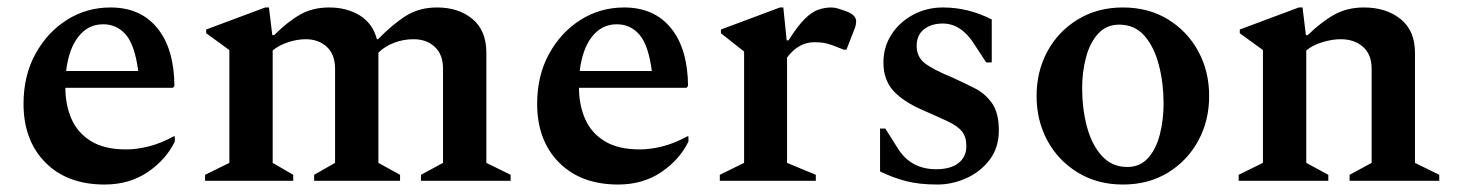

<svg xmlns="http://www.w3.org/2000/svg" viewBox="-20 -484 3901 514"><path d="M260 10Q160 10 101.5 -49Q43 -108 43 -206Q43 -282 75 -340Q107 -398 159.5 -431Q212 -464 276 -464Q356 -464 401 -409Q446 -354 447 -254L443 -249H155Q155 -204 171 -166.5Q187 -129 223 -106.5Q259 -84 318 -84Q346 -84 378 -92Q410 -100 445 -119H448V-105Q424 -56 375 -23Q326 10 260 10ZM256 -419Q216 -419 190 -386Q164 -353 157 -294H350Q341 -363 317 -391Q293 -419 256 -419Z M529 0V-16L594 -48V-350L532 -395V-405L690 -464H700L709 -390H714Q750 -426 783.5 -445Q817 -464 861 -464Q909 -464 943.5 -442.5Q978 -421 989 -379H992Q1032 -420 1067.5 -442Q1103 -464 1150 -464Q1208 -464 1245 -433Q1282 -402 1282 -343V-48L1347 -16V0H1107V-16L1166 -48V-300Q1166 -338 1144 -358.5Q1122 -379 1087 -379Q1060 -379 1035 -369.5Q1010 -360 993 -343V-48L1051 -16V0H821V-16L877 -48V-300Q877 -338 855 -358.5Q833 -379 798 -379Q776 -379 751.5 -371Q727 -363 710 -349V-48L765 -16V0Z M1635 10Q1535 10 1476.5 -49Q1418 -108 1418 -206Q1418 -282 1450 -340Q1482 -398 1534.5 -431Q1587 -464 1651 -464Q1731 -464 1776 -409Q1821 -354 1822 -254L1818 -249H1530Q1530 -204 1546 -166.5Q1562 -129 1598 -106.5Q1634 -84 1693 -84Q1721 -84 1753 -92Q1785 -100 1820 -119H1823V-105Q1799 -56 1750 -23Q1701 10 1635 10ZM1631 -419Q1591 -419 1565 -386Q1539 -353 1532 -294H1725Q1716 -363 1692 -391Q1668 -419 1631 -419Z M1907 0V-16L1972 -48V-346L1910 -395V-405L2068 -464H2077L2086 -376H2091Q2115 -414 2134 -433Q2153 -452 2170.5 -458Q2188 -464 2206 -464Q2214 -464 2224 -461Q2234 -458 2242 -455Q2272 -445 2272 -427Q2272 -419 2269 -410L2246 -351H2239L2208 -363Q2194 -368 2183.5 -369.5Q2173 -371 2160 -371Q2118 -371 2087 -330V-48L2164 -16V0Z M2490 10Q2441 10 2406 1Q2371 -8 2336 -25V-140H2350L2384 -86Q2419 -31 2486 -31Q2525 -31 2546 -47.5Q2567 -64 2567 -93Q2567 -118 2555 -132.5Q2543 -147 2517.5 -159Q2492 -171 2453 -188Q2399 -211 2372 -240.5Q2345 -270 2345 -317Q2345 -358 2366.5 -391.5Q2388 -425 2424.5 -444.5Q2461 -464 2504 -464Q2539 -464 2571 -456Q2603 -448 2635 -432V-317H2620L2588 -366Q2553 -421 2504 -421Q2473 -421 2453.5 -405.5Q2434 -390 2434 -361Q2434 -332 2455.5 -315Q2477 -298 2533 -275Q2561 -262 2589 -248Q2617 -234 2635.5 -208Q2654 -182 2654 -135Q2654 -89 2629.5 -56.5Q2605 -24 2567 -7Q2529 10 2490 10Z M2986 10Q2918 10 2865.5 -22Q2813 -54 2784 -107.5Q2755 -161 2755 -227Q2755 -293 2784 -346.5Q2813 -400 2865.5 -432Q2918 -464 2986 -464Q3055 -464 3107 -432Q3159 -400 3188 -346.5Q3217 -293 3217 -227Q3217 -161 3188 -107.5Q3159 -54 3107 -22Q3055 10 2986 10ZM2998 -37Q3032 -37 3053.5 -61Q3075 -85 3085 -124Q3095 -163 3095 -207Q3095 -261 3082.5 -309.5Q3070 -358 3044 -388Q3018 -418 2976 -418Q2942 -418 2920 -394Q2898 -370 2887.5 -331Q2877 -292 2877 -248Q2877 -194 2889.5 -146Q2902 -98 2929 -67.5Q2956 -37 2998 -37Z M3296 0V-16L3361 -48V-350L3299 -395V-405L3457 -464H3467L3476 -390H3481Q3518 -426 3552.5 -445Q3587 -464 3631 -464Q3691 -464 3729.5 -433Q3768 -402 3768 -343V-48L3833 -16V0H3593V-16L3652 -48V-300Q3652 -338 3629 -358.5Q3606 -379 3569 -379Q3546 -379 3520 -371Q3494 -363 3477 -349V-48L3536 -16V0Z"/></svg>

Font: Spectral SemiBold
Style: Regular
Weight: 600
Designer: Jean-Baptiste Levee
Foundry: Production Type
Version: Version 2.001